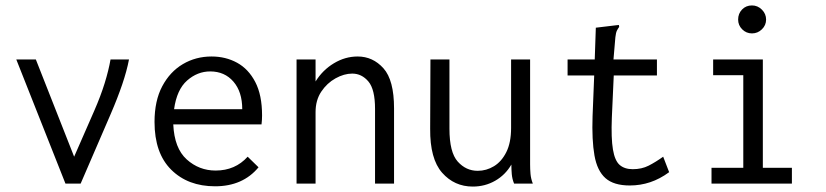

<svg xmlns="http://www.w3.org/2000/svg" viewBox="-20 -676 3040 707"><path d="M221 0 40 -457H112L253 -99L327 -268Q351 -323 365.5 -370Q380 -417 387 -457H455Q447 -415 430 -365Q413 -315 388 -257L277 0Z M772 10Q672 10 610.5 -51Q549 -112 549 -227Q549 -305 577.5 -358.5Q606 -412 653.5 -440Q701 -468 759 -468Q811 -468 853 -445Q895 -422 920 -374Q945 -326 945 -251Q945 -243 944.5 -234.5Q944 -226 943 -218H618Q622 -130 667.5 -89Q713 -48 774 -48Q846 -48 892 -99L932 -60Q874 10 772 10ZM621 -274H872Q872 -338 839.5 -375.5Q807 -413 754 -413Q707 -413 669 -379.5Q631 -346 621 -274Z M1072 0V-457H1142V-376Q1168 -418 1209.5 -443Q1251 -468 1297 -468Q1353 -468 1392 -424.5Q1431 -381 1431 -277V0H1361V-275Q1361 -347 1336.5 -376Q1312 -405 1277 -405Q1247 -405 1215.5 -387.5Q1184 -370 1163 -338.5Q1142 -307 1142 -263V0Z M1721 11Q1653 11 1608 -40Q1563 -91 1564 -202L1565 -457H1635V-202Q1635 -115 1665.5 -81Q1696 -47 1739 -47Q1771 -47 1799 -64Q1827 -81 1844.5 -116Q1862 -151 1862 -205V-457H1932V-71Q1932 -53 1933.5 -35.5Q1935 -18 1942 0H1873Q1866 -17 1864.5 -35Q1863 -53 1863 -70Q1841 -32 1803.5 -10.5Q1766 11 1721 11Z M2299 7Q2240 7 2209.5 -20Q2179 -47 2169 -103.5Q2159 -160 2162 -248L2168 -398H2070V-457H2170L2174 -574L2249 -583L2259 -584L2260 -577Q2255 -570 2251.5 -563Q2248 -556 2246 -539L2239 -457H2399V-398H2240L2233 -243Q2230 -167 2237 -125.5Q2244 -84 2262 -68.5Q2280 -53 2310 -53Q2343 -53 2368.5 -66Q2394 -79 2422 -99L2444 -42Q2410 -17 2374 -5Q2338 7 2299 7Z M2600 0V-58H2717V-399H2606V-457H2789V-58H2896V0ZM2749 -553Q2728 -553 2713 -568Q2698 -583 2698 -604Q2698 -626 2712.5 -641Q2727 -656 2749 -656Q2770 -656 2785.5 -640.5Q2801 -625 2801 -604Q2801 -583 2785.5 -568Q2770 -553 2749 -553Z"/></svg>

Font: Ligconsolata
Style: Regular
Weight: 400
Monospace: yes
Designer: Raph Levien, Cyreal, Brenton Simpson
Foundry: Raph Levien, Cyreal, Google
Version: Version 3.001; ttfautohint (v1.8.2.53-6de2)